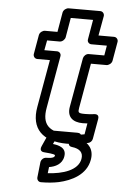

<svg xmlns="http://www.w3.org/2000/svg" viewBox="-61 -726 661 1021"><g transform="rotate(5 269.0 -216.0)"><path d="M326 -15C213 -15 177 -58 193 -146L242 -425C245 -440 233 -450 222 -450H154L164 -503H231C246 -503 259 -517 261 -528L279 -633H398L380 -528C377 -513 389 -503 400 -503H483L474 -450H391C376 -450 364 -436 362 -425L315 -161C306 -108 337 -81 391 -81C400 -81 408 -82 416 -82L406 -23C380 -18 357 -15 326 -15ZM317 35C361 35 396 28 429 21C440 19 450 9 452 -3L471 -110C476 -138 452 -135 445 -134C433 -132 417 -131 399 -131C361 -131 361 -136 365 -161L407 -400H490C501 -400 517 -410 520 -425L538 -528C540 -539 532 -553 517 -553H434L453 -658C455 -669 447 -683 432 -683H263C252 -683 236 -673 233 -658L215 -553H148C137 -553 121 -543 118 -528L100 -425C98 -414 106 -400 121 -400H188L143 -146C122 -29 186 35 317 35ZM229 200 233 167C265 162 302 146 309 104C318 55 270 46 243 43L253 22H328C325 35 327 48 345 50C388 55 407 75 401 109C390 171 308 196 229 200ZM259 104C258 110 252 119 215 119C199 119 187 132 185 145L176 227C175 239 183 251 197 251C232 251 263 248 292 242C359 227 437 190 451 109C461 55 432 19 386 5C397 -24 377 -28 368 -28H242C232 -28 220 -20 215 -9L184 60C172 87 194 91 201 91C255 95 260 99 259 104Z"/></g></svg>

Font: Asimov
Style: XWidOuIt
Weight: 500
Designer: Google
Version: Version 2.000980; 2014